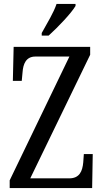

<svg xmlns="http://www.w3.org/2000/svg" viewBox="-20 -951 523 971"><path d="M191 -784V-771H226C274 -814 342 -886 362 -921V-931H266C251 -886 219 -835 191 -784ZM29 0H446L449 -172H404L401 -130C397 -85 382 -49 330 -49H133L436 -674V-714H49L45 -542H90L94 -585C97 -627 111 -665 159 -665H331L29 -39Z"/></svg>

Font: Noto Serif Georgian ExtraCondensed
Style: Regular
Weight: 400
Width: 2
Designer: Monotype Design Team, Akaki Razmadze
Foundry: Google LLC
Version: Version 2.003